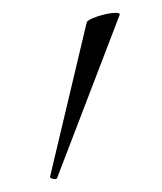

<svg xmlns="http://www.w3.org/2000/svg" viewBox="-20 -751 252 299"><path d="M69 -474Q68 -471 62.5 -472.5Q57 -474 58 -476L115 -716Q116 -719 124 -722.5Q132 -726 142.5 -728.5Q153 -731 160.5 -731Q168 -731 166 -727Z"/></svg>

Font: Cormorant Infant Light Light
Style: Regular
Weight: 300
Version: Version 4.001